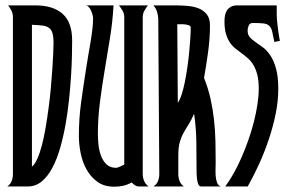

<svg xmlns="http://www.w3.org/2000/svg" viewBox="-20 -704 1089 725"><path d="M7.8 0Q19.5 -8.3 24.2 -20.8Q28.8 -33.2 28.8 -46.4V-639.6Q28.8 -652.3 23.4 -663.3Q18.1 -674.3 10.7 -683.6H114.3Q180.7 -683.6 216.6 -651.6Q252.4 -619.6 252.4 -551.3Q252.4 -530.3 251.7 -495.6Q251 -460.9 248.3 -418.2Q245.6 -375.5 240.7 -327.9Q235.8 -280.3 227.5 -233.9Q219.2 -187.5 207 -145Q194.8 -102.5 177.7 -70.3Q160.6 -38.1 137.7 -19Q114.7 0 85.4 0ZM100.6 -74.7Q111.3 -83 120.8 -104.2Q130.4 -125.5 138.2 -155.3Q146 -185.1 152.1 -220.9Q158.2 -256.8 163.3 -294.9Q168.5 -333 171.9 -370.6Q175.3 -408.2 177.5 -441.2Q179.7 -474.1 180.9 -500.2Q182.1 -526.4 182.1 -541Q182.1 -565.4 178 -579.1Q173.8 -592.8 164.1 -599.4Q154.3 -606 138.7 -607.7Q123 -609.4 100.6 -610.4Z M408.7 -683.6Q405.3 -622.6 395.5 -561.8Q385.7 -501 375.5 -440.2Q365.2 -379.4 357.4 -318.6Q349.6 -257.8 349.6 -197.3Q349.6 -180.2 351.8 -158.2Q354 -136.2 361.1 -116.7Q368.2 -97.2 381.8 -83.7Q395.5 -70.3 418.9 -70.3Q421.4 -70.3 425.5 -71.8Q429.7 -73.2 434.3 -75.4Q439 -77.6 442.9 -79.6Q446.8 -81.5 449.2 -82.5V-639.6Q449.2 -652.3 442.9 -663.3Q436.5 -674.3 429.2 -683.6H538.6Q531.2 -674.3 525.1 -663.3Q519 -652.3 519 -639.6V-46.4Q519 -33.2 524.2 -20.8Q529.3 -8.3 541 0H503.9Q496.1 0 489.5 -4.4Q482.9 -8.8 477.5 -15.1Q461.4 -6.3 445.6 -2.7Q429.7 1 411.1 1Q373 1 347.7 -17.6Q322.3 -36.1 306.6 -64.5Q291 -92.8 284.4 -126.7Q277.8 -160.6 277.8 -190.9Q277.8 -256.3 286.6 -319.8Q295.4 -383.3 305.7 -448.2Q308.6 -468.8 313 -493.2Q317.4 -517.6 321.5 -542.5Q325.7 -567.4 328.6 -591.6Q331.5 -615.7 331.5 -635.3Q331.5 -640.1 329.3 -648.4Q327.1 -656.7 323.5 -664.6Q319.8 -672.4 314.5 -678Q309.1 -683.6 303.2 -683.6Z M712.9 -274.4Q702.6 -250.5 692.1 -234.1Q681.6 -217.8 672.9 -201.9Q664.1 -186 658.7 -166.7Q653.3 -147.5 653.3 -117.7V-46.4Q653.3 -33.2 658 -20.8Q662.6 -8.3 673.8 0H559.6Q571.8 -7.8 576.7 -20.5Q581.5 -33.2 581.5 -46.4L577.6 -631.8Q577.6 -637.7 576.4 -645Q575.2 -652.3 573 -659.4Q570.8 -666.5 567.1 -672.9Q563.5 -679.2 559.1 -683.6H646Q666.5 -683.6 689 -681.6Q711.4 -679.7 730 -672.4Q748.5 -665 760.7 -649.9Q772.9 -634.8 772.9 -608.4Q772.9 -560.1 765.9 -508.5Q758.8 -457 750.5 -409.7Q766.1 -370.6 774.9 -331.3Q783.7 -292 788.1 -252Q792.5 -211.9 793.5 -171.4Q794.4 -130.9 794.4 -89.8Q794.4 -81.5 793.9 -67.6Q793.5 -53.7 794.4 -39.8Q795.4 -25.9 799.6 -14.6Q803.7 -3.4 813.5 0H738.8Q732.4 0 729 -8.1Q725.6 -16.1 724.1 -26.4Q722.7 -36.6 722.4 -46.4Q722.2 -56.2 722.2 -60.1Q722.2 -113.8 721.4 -167.5Q720.7 -221.2 712.9 -274.4ZM651.4 -315.9Q659.2 -326.7 666 -347.7Q672.9 -368.7 678.2 -395.3Q683.6 -421.9 687.7 -451.4Q691.9 -481 694.6 -509Q697.3 -537.1 698.7 -560.8Q700.2 -584.5 700.2 -599.6Q700.2 -605.5 693.8 -608.2Q687.5 -610.8 679 -611.8Q670.4 -612.8 662.1 -612.5Q653.8 -612.3 649.4 -612.3Z M934.6 -617.2Q923.3 -617.2 919.2 -607.7Q915 -598.1 915 -588.4Q915 -572.8 923.6 -563.2Q932.1 -553.7 945.1 -544.9Q958 -536.1 972.9 -525.1Q987.8 -514.2 1000.7 -494.9Q1013.7 -475.6 1022.2 -445.3Q1030.8 -415 1030.8 -368.2Q1030.8 -322.8 1021 -274.4Q1011.2 -226.1 995.1 -178Q979 -129.9 958.3 -84.5Q937.5 -39.1 915.5 0H830.6Q846.7 -21.5 862.5 -49.8Q878.4 -78.1 892.3 -110.1Q906.2 -142.1 918.2 -176.3Q930.2 -210.4 938.7 -244.1Q947.3 -277.8 952.1 -309.8Q957 -341.8 957 -369.1Q957 -400.9 951.4 -422.4Q945.8 -443.8 936.8 -458.7Q927.7 -473.6 916 -483.9Q904.3 -494.1 892.3 -502.9Q880.4 -511.7 868.7 -521Q856.9 -530.3 847.9 -543.7Q838.9 -557.1 833.3 -576.2Q827.6 -595.2 827.6 -623.5Q827.6 -635.7 829.8 -646.7Q832 -657.7 837.6 -665.8Q843.3 -673.8 852.3 -678.7Q861.3 -683.6 875.5 -683.6H1024.9Q1023.9 -647.5 1027.1 -616.5Q1030.3 -585.4 1036.6 -549.8L1016.1 -545.4Q1011.2 -570.3 1007.8 -584.7Q1004.4 -599.1 996.8 -606.4Q989.3 -613.8 975.1 -615.5Q960.9 -617.2 934.6 -617.2Z"/></svg>

Font: XAYAX
Style: Regular
Weight: 400
Designer: Peter Wiegel
Foundry: Peter Wiegel
Version: Version 1.000 2009 initial release